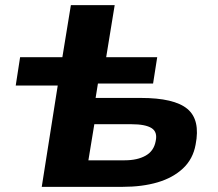

<svg xmlns="http://www.w3.org/2000/svg" viewBox="-20 -725 846 745"><path d="M142 0 204 -393H41L58 -503H222L255 -705H425L392 -503H590L574 -401H360L351 -345H526Q656 -345 707 -302.5Q758 -260 739 -164Q729 -108 690 -71.5Q651 -35 591.5 -17.5Q532 0 456 0ZM323 -103H464Q513 -103 545 -121Q577 -139 584 -177Q592 -213 568 -228Q544 -243 490 -243H346Z"/></svg>

Font: Nunito Sans 7pt SemiExpanded ExtraBold
Style: Italic
Weight: 800
Width: 6
Italic angle: -9°
Designer: Vernon Adams
Foundry: Vernon Adams
Version: Version 3.101;gftools[0.9.27]